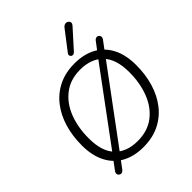

<svg xmlns="http://www.w3.org/2000/svg" viewBox="-261 -1098 1281 1281"><g transform="rotate(-45 379.5 -458.0)"><path d="M362 8Q276 8 212.5 -26Q149 -60 114 -127.5Q79 -195 79 -291Q79 -381 102 -457.5Q125 -534 170 -591.5Q215 -649 280.5 -681Q346 -713 431 -713Q518 -713 581.5 -679Q645 -645 680 -578Q715 -511 715 -414Q715 -324 692 -247.5Q669 -171 624 -113.5Q579 -56 513.5 -24Q448 8 362 8ZM364 -48Q457 -48 520.5 -96Q584 -144 616.5 -227Q649 -310 649 -413Q649 -537 590.5 -597Q532 -657 428 -657Q337 -657 273.5 -609Q210 -561 177.5 -478.5Q145 -396 145 -292Q145 -168 203 -108Q261 -48 364 -48ZM154 16Q147 24 139.5 26.5Q132 29 125 26.5Q118 24 113 18Q108 12 108 4Q108 -4 114 -13L167 -84L189 -113L565 -622L587 -651L640 -721Q646 -729 654 -731.5Q662 -734 669 -731.5Q676 -729 680.5 -723Q685 -717 685 -709Q685 -701 679 -692L626 -621L605 -592L229 -84L206 -54ZM482 -769Q474 -761 465.5 -760Q457 -759 451 -764Q445 -769 443.5 -776.5Q442 -784 448 -792L554 -930Q562 -940 572 -943Q582 -946 590 -943Q598 -940 603.5 -934Q609 -928 609 -919Q609 -910 600 -900Z"/></g></svg>

Font: Nunito ExtraLight Light
Style: Italic
Weight: 300
Italic angle: -9°
Version: Version 3.602